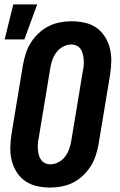

<svg xmlns="http://www.w3.org/2000/svg" viewBox="-20 -839 540 867"><path d="M206 8Q176 8 147 1.5Q118 -5 94.5 -21Q71 -37 55.5 -61.5Q40 -86 33 -114Q26 -142 26.5 -172.5Q27 -203 32 -234L84 -548Q89 -574 97 -599Q105 -624 120 -647.5Q135 -671 155.5 -690Q176 -709 200 -721Q224 -733 250.5 -738Q277 -743 303 -743Q333 -743 362.5 -736.5Q392 -730 415 -714Q438 -698 453.5 -673.5Q469 -649 476 -621Q483 -593 482.5 -562.5Q482 -532 477 -501L425 -187Q420 -161 412 -136Q404 -111 389 -87.5Q374 -64 353.5 -45Q333 -26 309 -14Q285 -2 258.5 3Q232 8 206 8ZM207 -97Q226 -97 244 -106.5Q262 -116 274 -132Q286 -148 292.5 -166.5Q299 -185 302 -204L354 -518Q357 -531 358 -544Q359 -557 358 -570Q357 -583 354 -595Q351 -607 344.5 -617Q338 -627 326.5 -632.5Q315 -638 302 -638Q283 -638 265 -628.5Q247 -619 235 -603Q223 -587 216.5 -568.5Q210 -550 207 -531L155 -217Q152 -204 151 -191Q150 -178 151 -165Q152 -152 155 -140Q158 -128 165 -118Q172 -108 183 -102.5Q194 -97 207 -97ZM1 -661 40 -819H148L90 -661Z"/></svg>

Font: Iosevka Extrabold Oblique
Style: Regular
Weight: 800
Italic angle: -9°
Monospace: yes
Designer: Belleve Invis
Foundry: Belleve Invis
Version: Version 32.5.0; ttfautohint (v1.8.4)